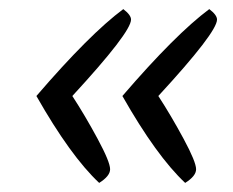

<svg xmlns="http://www.w3.org/2000/svg" viewBox="-20 -446 512 422"><path d="M328 -235Q356 -192 383.5 -141Q411 -90 411 -74Q411 -59 387 -44Q324 -103 249 -235Q366 -371 440 -426Q457 -413 457 -403Q457 -375 328 -235ZM139 -235Q167 -192 194.5 -141Q222 -90 222 -74Q222 -59 198 -44Q135 -103 60 -235Q177 -371 251 -426Q268 -413 268 -403Q268 -375 139 -235Z"/></svg>

Font: Overlock
Style: Italic
Weight: 400
Designer: Dario Muhafara
Foundry: Dario Manuel Muhafara
Version: Version 1.002